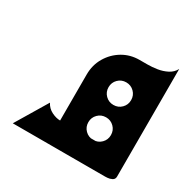

<svg xmlns="http://www.w3.org/2000/svg" viewBox="-119 -619 737 737"><g transform="rotate(30 249.5 -250.0)"><path d="M325 0Q284 0 250.5 -20Q217 -40 197 -74.5Q177 -109 177 -150Q177 -195 198 -232H453Q464 -215 469 -193Q474 -171 474 -150Q474 -109 454 -74.5Q434 -40 400 -20Q366 0 325 0ZM177 -84V-304H211V-84ZM324 -99Q345 -99 359.5 -113.5Q374 -128 374 -149Q374 -170 359.5 -184.5Q345 -199 324 -199Q303 -199 288.5 -184.5Q274 -170 274 -149Q274 -128 288.5 -113.5Q303 -99 324 -99ZM254 0V-100H374V-282L474 -304V-23Q474 -11 464 -6Q454 -1 444 -0.5Q434 0 434 0ZM324 -254Q345 -254 359.5 -268.5Q374 -283 374 -304Q374 -325 359.5 -339.5Q345 -354 324 -354Q303 -354 288.5 -339.5Q274 -325 274 -304Q274 -283 288.5 -268.5Q303 -254 324 -254ZM198 -227Q188 -244 182.5 -263.5Q177 -283 177 -304Q177 -346 197 -380Q217 -414 250.5 -434Q284 -454 325 -454Q366 -454 400 -434Q434 -414 454 -380Q474 -346 474 -304Q474 -263 452 -227ZM474 -304 325 -454Q338 -454 359 -454Q380 -454 402.5 -457.5Q425 -461 444.5 -471Q464 -481 474 -500ZM25 0 109 -140Q119 -120 139 -110Q159 -100 177 -100H267L325 0Z"/></g></svg>

Font: Reem Kufi Fun
Style: Regular
Weight: 400
Designer: Khaled Hosny
Version: Version 1.005